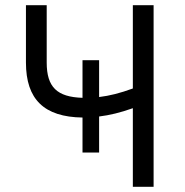

<svg xmlns="http://www.w3.org/2000/svg" viewBox="-20 -720 712 740"><path d="M492 0H572V-700H492V-379C443 -361 403 -351 362 -346V-488H298V-343C200 -346 160 -384 160 -479V-700H80V-479C80 -337 150 -269 298 -267V-132H362V-271C403 -276 444 -286 492 -303Z"/></svg>

Font: Fixel Display Regular
Style: Regular
Weight: 400
Designer: AlfaBravo + MacPaw
Foundry: Kyrylo Tkachov, Marchela Mozhyna, Serhii Makarenko, Maria Weinstein, Zakhar Kryvoshyya
Version: Version 1.211